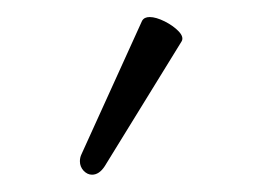

<svg xmlns="http://www.w3.org/2000/svg" viewBox="-20 -699 318 223"><path d="M86.9 -496.1Q81.5 -496.1 77.1 -500.7Q72.8 -505.4 72.8 -511.7Q72.8 -516.1 74.7 -520L145 -674.8Q147.5 -679.2 153.8 -679.2Q161.1 -679.2 171.4 -674.1Q181.6 -668.9 187.7 -662.4Q193.8 -655.8 190.9 -650.9L101.6 -505.9Q95.2 -496.1 86.9 -496.1Z"/></svg>

Font: JuniusX Light
Style: Regular
Weight: 300
Designer: Peter S. Baker
Foundry: Briery Creek Software
Version: Version 1.008